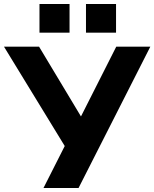

<svg xmlns="http://www.w3.org/2000/svg" viewBox="-37 -938 770 958"><path d="M180 0 301 -239 296 -193 -17 -705H158L367 -357L543 -705H713L355 0ZM392 -775V-918H542V-775ZM160 -775V-918H310V-775Z"/></svg>

Font: Nunito Sans 7pt ExtraBold
Style: Regular
Weight: 800
Designer: Vernon Adams
Foundry: Vernon Adams
Version: Version 3.101;gftools[0.9.27]